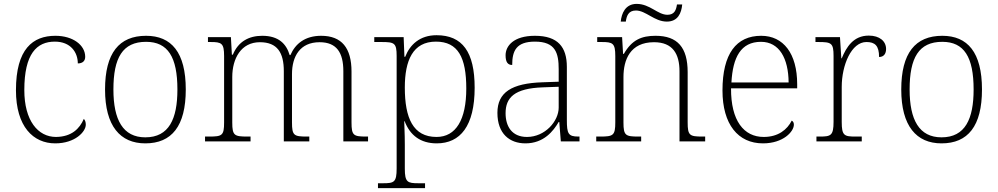

<svg xmlns="http://www.w3.org/2000/svg" viewBox="-20 -727 5131 987"><path d="M264 10C366 10 421 -50 421 -86C421 -99 418 -108 411 -116C389 -65 348 -24 268 -23C175 -23 105 -107 105 -264C105 -451 169 -513 262 -513C343 -513 380 -458 380 -401C404 -401 418 -413 418 -435C418 -495 355 -543 265 -543C149 -543 62 -476 62 -263C62 -76 151 10 264 10Z M727 10C863 10 935 -79 935 -267C935 -458 861 -543 731 -543C592 -543 520 -454 520 -267C520 -79 598 10 727 10ZM727 -21C612 -21 563 -111 563 -267C563 -430 610 -512 731 -512C843 -512 892 -434 892 -267C892 -116 849 -21 727 -21Z M1034 0H1268V-25H1252C1185 -25 1174 -30 1174 -97V-331C1174 -426 1219 -510 1316 -510C1406 -510 1439 -456 1439 -361V0H1570V-25H1558C1491 -25 1481 -30 1481 -98V-346C1481 -437 1522 -510 1623 -510C1711 -510 1745 -456 1745 -361V0H1872V-25H1864C1797 -25 1787 -30 1787 -98V-359C1787 -480 1737 -543 1631 -543C1548 -543 1498 -502 1473 -444H1469C1452 -501 1413 -543 1328 -543C1260 -543 1205 -514 1177 -446H1172L1167 -536H1049V-511H1063C1119 -511 1132 -505 1132 -439V-98C1132 -30 1122 -25 1055 -25H1034Z M1923 240H2165V215H2131C2075 215 2061 210 2061 140V18C2061 -45 2058 -83 2058 -104H2060C2088 -31 2142 10 2225 10C2346 10 2420 -79 2420 -276C2420 -460 2357 -546 2224 -546C2138 -546 2087 -497 2063 -435H2059L2055 -536H1904V-511H1941C2008 -511 2019 -506 2019 -439V139C2019 210 2006 215 1949 215H1923ZM2224 -23C2103 -23 2061 -121 2061 -277C2061 -416 2102 -513 2221 -513C2335 -513 2377 -431 2377 -272C2377 -112 2324 -23 2224 -23Z M2681 10C2776 10 2825 -54 2852 -100H2855L2863 0H2959V-25H2953C2901 -25 2894 -40 2894 -111V-383C2894 -485 2848 -543 2730 -543C2619 -543 2579 -490 2579 -443C2579 -408 2590 -393 2613 -393C2613 -467 2635 -513 2730 -513C2836 -513 2852 -454 2852 -371V-307L2769 -304C2610 -299 2537 -252 2537 -147C2537 -39 2600 10 2681 10ZM2689 -23C2611 -23 2579 -78 2579 -145C2579 -225 2624 -273 2771 -278L2852 -281V-174C2852 -104 2782 -23 2689 -23Z M3408 -616C3465 -616 3483 -660 3487 -704H3460C3456 -677 3448 -651 3411 -651C3361 -651 3321 -707 3253 -707C3194 -707 3175 -657 3171 -616H3197C3201 -643 3209 -673 3249 -673C3300 -673 3344 -616 3408 -616ZM3045 0H3276V-25H3262C3196 -25 3185 -30 3185 -97V-331C3185 -419 3219 -510 3342 -510C3439 -510 3473 -449 3473 -361V0H3605V-25H3592C3525 -25 3515 -30 3515 -98V-356C3515 -483 3463 -543 3350 -543C3278 -543 3228 -522 3187 -450H3183L3178 -536H3050V-511H3073C3130 -511 3143 -505 3143 -439V-98C3143 -30 3132 -25 3065 -25H3045Z M3902 10C4007 10 4061 -51 4061 -86C4061 -97 4057 -103 4050 -107C4027 -61 3981 -23 3906 -23C3804 -23 3737 -106 3738 -273H4078V-294C4078 -452 4007 -543 3893 -543C3765 -543 3694 -451 3694 -262C3694 -88 3774 10 3902 10ZM4034 -303H3740C3747 -432 3788 -512 3892 -512C3986 -512 4033 -427 4034 -303Z M4177 0H4410V-25H4377C4320 -25 4307 -30 4307 -100V-280C4307 -393 4357 -511 4434 -511C4478 -511 4499 -492 4499 -434C4524 -434 4535 -452 4535 -475C4535 -515 4502 -544 4446 -544C4367 -544 4331 -485 4307 -427H4305L4298 -536H4172V-511H4187C4254 -511 4265 -506 4265 -439V-101C4265 -30 4251 -25 4195 -25H4177Z M4820 10C4956 10 5028 -79 5028 -267C5028 -458 4954 -543 4824 -543C4685 -543 4613 -454 4613 -267C4613 -79 4691 10 4820 10ZM4820 -21C4705 -21 4656 -111 4656 -267C4656 -430 4703 -512 4824 -512C4936 -512 4985 -434 4985 -267C4985 -116 4942 -21 4820 -21Z"/></svg>

Font: Noto Serif Lao ExtraLight
Style: Regular
Weight: 200
Designer: Monotype Design Team
Foundry: Monotype Imaging Inc.
Version: Version 2.003